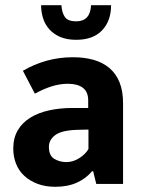

<svg xmlns="http://www.w3.org/2000/svg" viewBox="-20 -707 546 738"><path d="M68 -435Q111 -460 159 -473.5Q207 -487 261 -487Q304 -487 339.5 -477Q375 -467 400.5 -445.5Q426 -424 439.5 -390.5Q453 -357 453 -310V0H350L338 -49H334Q311 -21 275.5 -5Q240 11 193 11Q154 11 124 -0.5Q94 -12 73 -31.5Q52 -51 41.5 -78Q31 -105 31 -136Q31 -177 48.5 -206.5Q66 -236 97 -255Q128 -274 169.5 -283Q211 -292 259 -292H319V-321Q319 -354 298.5 -369.5Q278 -385 241 -385Q212 -385 181.5 -376Q151 -367 114 -347ZM320 -209 277 -208Q216 -206 192 -187.5Q168 -169 168 -143Q168 -109 188.5 -96.5Q209 -84 235 -84Q261 -84 284.5 -99Q308 -114 320 -134ZM216 -687Q218 -658 229.5 -641.5Q241 -625 273 -625Q327 -625 330 -687H407Q407 -627 372.5 -590.5Q338 -554 273 -554Q237 -554 211.5 -565Q186 -576 169.5 -594.5Q153 -613 145.5 -637Q138 -661 138 -687Z"/></svg>

Font: Mukta Vaani
Style: Bold
Weight: 700
Designer: Noopur Datye, Girish Dalvi, Yashodeep Gholap, Pallavi Karambelkar
Foundry: Ek Type
Version: Version 2.538;PS 1.000;hotconv 16.6.51;makeotf.lib2.5.65220;